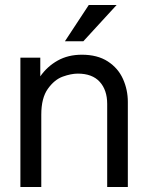

<svg xmlns="http://www.w3.org/2000/svg" viewBox="-20 -752 596 772"><path d="M293 -456Q266 -456 232.5 -444Q199 -432 172.5 -395Q146 -358 146 -291V0H62V-520H142V-445Q170 -485 212 -508.5Q254 -532 309 -532Q372 -532 413.5 -505Q455 -478 474.5 -434.5Q494 -391 494 -342V0H411V-334Q411 -390 381 -423Q351 -456 293 -456ZM337 -732H449L315 -586H241Z"/></svg>

Font: Aspekta 400
Style: Regular
Weight: 400
Designer: Ivo Dolenc
Version: Version 2.000